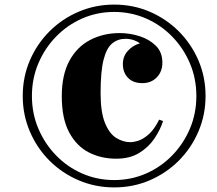

<svg xmlns="http://www.w3.org/2000/svg" viewBox="-20 -802 946 836"><path d="M79 -384Q79 -467 110 -539Q141 -611 195.5 -665.5Q250 -720 322.5 -751Q395 -782 477 -782Q560 -782 632 -751Q704 -720 758.5 -665.5Q813 -611 844 -539Q875 -467 875 -384Q875 -302 844 -229.5Q813 -157 758.5 -102.5Q704 -48 632 -17Q560 14 477 14Q395 14 322.5 -17Q250 -48 195.5 -102.5Q141 -157 110 -229.5Q79 -302 79 -384ZM119 -384Q119 -308 147 -242Q175 -176 224 -125.5Q273 -75 338 -46.5Q403 -18 477 -18Q551 -18 616 -46.5Q681 -75 730 -125.5Q779 -176 807 -242Q835 -308 835 -384Q835 -460 807 -526Q779 -592 730 -642.5Q681 -693 616 -721.5Q551 -750 477 -750Q403 -750 338 -721.5Q273 -693 224 -642.5Q175 -592 147 -526Q119 -460 119 -384ZM547 -183Q563 -183 584 -190Q605 -197 628.5 -218Q652 -239 673 -281L690 -275Q678 -237 652.5 -199Q627 -161 586 -136Q545 -111 486 -111Q420 -111 366.5 -138.5Q313 -166 281 -226Q249 -286 249 -383Q249 -476 282 -537Q315 -598 372.5 -628Q430 -658 501 -658Q545 -658 587.5 -644.5Q630 -631 658.5 -603Q687 -575 687 -529Q687 -490 662.5 -465Q638 -440 600 -440Q560 -440 537.5 -463Q515 -486 515 -523Q515 -557 537 -581Q559 -605 589 -613Q580 -621 563 -627Q546 -633 526 -633Q493 -633 468.5 -613Q444 -593 431 -542Q418 -491 418 -396Q418 -314 437 -267Q456 -220 486 -201.5Q516 -183 547 -183Z"/></svg>

Font: Playfair Display ExtraBold
Style: Italic
Weight: 800
Italic angle: -14°
Designer: Claus Eggers Sørensen
Foundry: Claus Eggers Sørensen
Version: Version 1.203